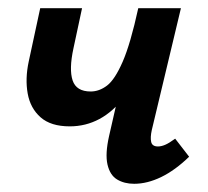

<svg xmlns="http://www.w3.org/2000/svg" viewBox="-20 -441 506 468"><path d="M150 -133Q104 -133 79 -155Q54 -177 47.5 -213Q41 -249 50 -291L78 -421H180L159 -323Q148 -272 157 -245Q166 -218 201 -218Q222 -218 241 -232.5Q260 -247 279 -290.5Q298 -334 317 -421H365Q351 -349 330.5 -295Q310 -241 283 -205Q256 -169 222.5 -151Q189 -133 150 -133ZM307 7Q283 7 265.5 -3.5Q248 -14 242 -40Q236 -66 246 -110L317 -421H421L350 -124Q346 -106 348.5 -95Q351 -84 365 -84Q373 -84 382.5 -88Q392 -92 407 -103L441 -59Q407 -26 373 -9.5Q339 7 307 7Z"/></svg>

Font: Ysabeau Office
Style: Bold Italic
Weight: 700
Italic angle: -12°
Designer: Christian Thalmann (Catharsis Fonts)
Version: Version 2.001;gftools[0.9.30]; featfreeze: tnum,lnum,ss02